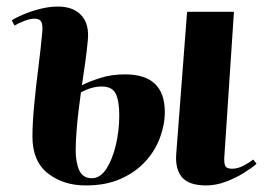

<svg xmlns="http://www.w3.org/2000/svg" viewBox="-20 -552 820 586"><path d="M242 14Q173 14 126 -23Q79 -60 79 -135Q79 -176 84.5 -233.5Q90 -291 97.5 -349.5Q105 -408 109 -454Q111 -476 106 -485.5Q101 -495 86 -495Q72 -495 55 -488.5Q38 -482 24 -474L16 -490Q28 -498 51.5 -508Q75 -518 103 -525Q131 -532 156 -532Q204 -532 228.5 -505Q253 -478 248 -429Q245 -395 240 -360.5Q235 -326 230 -292Q254 -304 287.5 -314.5Q321 -325 362 -325Q483 -325 483 -210Q483 -171 468 -131Q453 -91 423 -58.5Q393 -26 348 -6Q303 14 242 14ZM609 14Q557 14 535.5 -11Q514 -36 518 -84L551 -516H694L665 -78Q663 -57 667 -47Q671 -37 688 -37Q705 -37 722.5 -46Q740 -55 753 -65L763 -52Q748 -39 723 -23.5Q698 -8 668 3Q638 14 609 14ZM260 -8Q286 -8 304.5 -36.5Q323 -65 333.5 -109Q344 -153 344 -200Q344 -243 333.5 -265.5Q323 -288 290 -288Q260 -288 227 -270Q224 -248 220 -216Q216 -184 213.5 -150.5Q211 -117 211 -94Q211 -56 222 -32Q233 -8 260 -8Z"/></svg>

Font: Literata 72pt
Style: Bold Italic
Weight: 700
Italic angle: -2°
Designer: Latin by Veronika Burian and Jose Scaglione. Greek by Irene Vlachou. Cyrillic by Vera Evstafieva
Foundry: TypeTogether
Version: Version 3.002